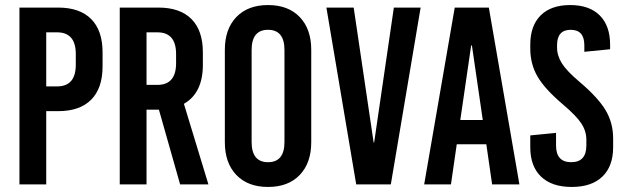

<svg xmlns="http://www.w3.org/2000/svg" viewBox="-20 -730 2454 760"><path d="M57 -700H210Q296 -700 341 -654.5Q386 -609 386 -523V-467Q386 -381 341 -335.5Q296 -290 210 -290H163V0H57ZM163 -602V-388H206Q280 -388 280 -474V-516Q280 -602 206 -602Z M693 0 609 -296H560V0H454V-700H607Q693 -700 738 -654.5Q783 -609 783 -523V-473Q783 -362 708 -319L805 0ZM560 -602V-394H603Q677 -394 677 -480V-516Q677 -602 603 -602Z M1212 -533V-167Q1212 -85 1166.5 -37.5Q1121 10 1041 10Q961 10 915.5 -37.5Q870 -85 870 -167V-533Q870 -615 915.5 -662.5Q961 -710 1041 -710Q1121 -710 1166.5 -662.5Q1212 -615 1212 -533ZM976 -532V-168Q976 -88 1041 -88Q1106 -88 1106 -168V-532Q1106 -612 1041 -612Q976 -612 976 -532Z M1527 0H1390L1272 -700H1380L1459 -166H1461L1539 -700H1645Z M2036 0H1928L1905 -159H1788L1765 0H1659L1780 -700H1915ZM1845 -550 1802 -255H1891L1848 -550Z M2395 -553V-535L2293 -525V-551Q2293 -612 2239 -612Q2185 -612 2185 -551V-542Q2185 -510 2204 -479.5Q2223 -449 2274 -406Q2347 -344 2377 -294Q2407 -244 2407 -182V-147Q2407 -72 2364.5 -31Q2322 10 2243 10Q2164 10 2121.5 -31Q2079 -72 2079 -147V-194L2181 -204V-154Q2181 -88 2241 -88Q2301 -88 2301 -154V-177Q2301 -211 2281 -241.5Q2261 -272 2209 -316Q2137 -377 2108 -426.5Q2079 -476 2079 -538V-553Q2079 -628 2120 -669Q2161 -710 2237 -710Q2313 -710 2354 -669Q2395 -628 2395 -553Z"/></svg>

Font: Bebas Kai
Style: Regular
Weight: 400
Designer: Ryoichi Tsunekawa
Foundry: Dharma Type
Version: Version 1.001;PS 001.001;hotconv 1.0.70;makeotf.lib2.5.58329